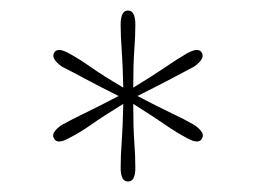

<svg xmlns="http://www.w3.org/2000/svg" viewBox="-20 -767 488 366"><path d="M350 -529Q372 -514 365 -503Q359 -491 336 -504Q317 -514 294.5 -529.5Q272 -545 234 -569Q234 -523 236 -496.5Q238 -470 238 -447Q238 -421 224 -421Q210 -421 210 -447Q210 -470 212 -496.5Q214 -523 215 -569Q176 -545 154 -529.5Q132 -514 112 -504Q89 -491 83 -503Q76 -514 98 -529Q118 -540 142 -551.5Q166 -563 206 -584Q166 -604 142 -617Q118 -630 98 -640Q77 -655 83 -666Q89 -678 112 -665Q132 -654 154 -638.5Q176 -623 215 -600Q214 -645 212 -671.5Q210 -698 210 -720Q210 -747 224 -747Q238 -747 238 -720Q238 -698 236 -671.5Q234 -645 234 -600Q272 -623 294.5 -638.5Q317 -654 336 -665Q359 -678 365 -666Q371 -655 350 -640Q331 -630 306.5 -617Q282 -604 242 -584Q282 -563 306.5 -551.5Q331 -540 350 -529Z"/></svg>

Font: Livvic Thin
Style: Regular
Weight: 250
Designer: Jacques Le Bailly, Baron von Fonthausen
Version: Version 1.001; ttfautohint (v1.8.2)